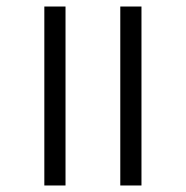

<svg xmlns="http://www.w3.org/2000/svg" viewBox="-20 -569 570 589"><path d="M349 0V-549H414V0ZM116 0V-549H181V0Z"/></svg>

Font: Noto Serif Tamil Light
Style: Regular
Weight: 300
Designer: Indian Type Foundry, Tom Grace, and the Monotype Design Team
Foundry: Monotype Imaging Inc.
Version: Version 2.004; ttfautohint (v1.8.4.7-5d5b)